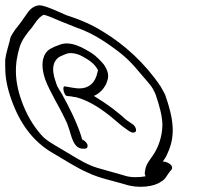

<svg xmlns="http://www.w3.org/2000/svg" viewBox="-164 -710 838 727"><path d="M-113 -312C-80 -229 -31 -171 30 -134C77 -107 121 -77 169 -56C213 -35 262 -26 309 -12C359 5 421 -3 445 -22C463 -31 467 -45 478 -59L485 -67C498 -86 461 -101 452 -98C459 -107 466 -118 471 -131C501 -196 494 -259 461 -352C455 -363 450 -373 444 -383C384 -472 307 -541 228 -589C182 -618 136 -637 86 -653C65 -662 7 -690 -15 -690C-39 -688 -53 -672 -63 -657C-74 -640 -84 -627 -96 -611C-103 -603 -110 -594 -115 -585C-121 -576 -126 -567 -127 -556C-132 -536 -141 -509 -144 -486C-145 -473 -144 -459 -144 -445C-143 -406 -134 -365 -113 -312ZM-75 -309C-115 -407 -107 -475 -89 -534C-80 -561 -61 -585 -43 -606L-26 -630C-17 -640 -11 -649 2 -654C7 -653 17 -650 34 -643C67 -628 96 -618 127 -605C177 -588 225 -559 268 -527C311 -496 333 -474 372 -427C404 -389 411 -385 425 -353C440 -309 450 -273 451 -237C450 -192 436 -153 416 -123C404 -105 390 -90 386 -68L384 -55C384 -52 385 -48 387 -43C386 -42 385 -42 384 -42C363 -38 329 -37 305 -46C273 -55 238 -65 206 -74C165 -86 128 -110 91 -132C64 -149 26 -168 2 -189C-28 -219 -56 -262 -75 -309ZM8 -407C28 -356 58 -311 82 -260C88 -249 92 -239 95 -229C106 -200 112 -147 150 -147H156C167 -147 170 -155 166 -165C162 -172 156 -178 147 -182L143 -196C126 -249 96 -308 71 -353L57 -376C50 -387 49 -396 46 -403C29 -451 37 -486 70 -499L84 -505C101 -513 128 -508 149 -496C169 -485 194 -470 206 -446C208 -443 206 -440 205 -436C198 -401 175 -370 124 -376L110 -378C100 -380 89 -382 81 -383C73 -383 76 -365 80 -357C85 -344 90 -347 106 -345C109 -344 120 -342 124 -342C175 -329 227 -293 267 -259C284 -245 294 -235 313 -222L326 -213C331 -210 335 -208 340 -208C361 -208 348 -234 339 -239L326 -248C310 -257 302 -269 285 -281C264 -299 233 -321 207 -337L191 -347C192 -347 193 -347 194 -348C214 -357 229 -374 238 -392C246 -413 253 -431 229 -466C217 -480 200 -498 183 -509C152 -528 102 -559 58 -539L42 -533C27 -525 19 -523 9 -509C-6 -486 -8 -452 8 -407Z"/></svg>

Font: Stray Cat
Style: OpSuObl
Weight: 400
Version: Version 1.0